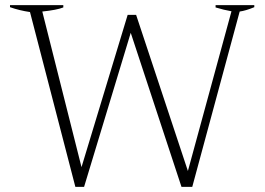

<svg xmlns="http://www.w3.org/2000/svg" viewBox="-20 -720 1032 749"><path d="M97 -673Q56 -679 19 -692V-700H227V-691Q202 -681 145 -675L298 -68L478 -662H511L713 -53L883 -676Q854 -681 821 -691V-700H972V-692Q938 -678 915 -675L730 9H688L490 -592L308 9H274Z"/></svg>

Font: Trirong ExtraLight
Style: Regular
Weight: 275
Designer: Katatrad Team
Foundry: CadsonDemak
Version: Version 1.001